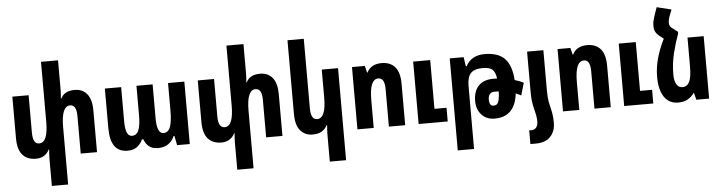

<svg xmlns="http://www.w3.org/2000/svg" viewBox="-55 -1033 5777 1538"><g transform="rotate(-5 2834.0 -264.0)"><path d="M556 -512Q618 -512 654.5 -468.5Q691 -425 691 -334V0H560V-302Q560 -392 509 -392Q438 -392 438 -225V238H307V15Q307 -3 308.5 -21Q310 -39 311 -56H308Q275 10 200 10Q130 10 92 -33.5Q54 -77 54 -168V-502H185V-200Q185 -110 236 -110Q307 -110 307 -277V-760H444V-530Q444 -511 443 -492Q442 -473 440 -453H444Q458 -482 485 -497Q512 -512 556 -512Z M937 10Q868 10 833 -37.5Q798 -85 798 -184V-502H929V-225Q929 -106 982 -106Q1020 -106 1036 -146Q1052 -186 1052 -265V-502H1182V-229Q1182 -165 1196 -135.5Q1210 -106 1235 -106Q1274 -106 1290 -150Q1306 -194 1306 -278V-502H1437V0H1335L1320 -75H1313Q1298 -38 1265.5 -14Q1233 10 1183 10Q1134 10 1107 -13.5Q1080 -37 1069 -71H1059Q1042 -34 1012.5 -12Q983 10 937 10Z M2047 -512Q2109 -512 2145.5 -468.5Q2182 -425 2182 -334V0H2051V-302Q2051 -392 2000 -392Q1929 -392 1929 -225V238H1798V15Q1798 -3 1799.5 -21Q1801 -39 1802 -56H1799Q1766 10 1691 10Q1621 10 1583 -33.5Q1545 -77 1545 -168V-502H1676V-200Q1676 -110 1727 -110Q1798 -110 1798 -277V-760H1935V-530Q1935 -511 1934 -492Q1933 -473 1931 -453H1935Q1949 -482 1976 -497Q2003 -512 2047 -512Z M2673 238H2542V15Q2542 -2 2543.5 -20.5Q2545 -39 2546 -56H2543Q2527 -25 2499 -7.5Q2471 10 2425 10Q2363 10 2326 -33.5Q2289 -77 2289 -168V-760H2420V-200Q2420 -110 2471 -110Q2542 -110 2542 -277V-502H2673Z M2785 0V-501H2888L2902 -446H2905Q2938 -512 3023 -512Q3093 -512 3131 -468.5Q3169 -425 3169 -334V0H3038V-302Q3038 -392 2987 -392Q2916 -392 2916 -225V0ZM3277 0V-502H3414V-110H3511V0Z M3571 238V-502H3683L3694 -428H3701Q3722 -469 3760 -490.5Q3798 -512 3852 -512Q3960 -512 4013 -457.5Q4066 -403 4074 -284Q4115 -272 4145 -256L4116 -156Q4097 -167 4073 -176Q4052 10 3888 10Q3823 10 3783.5 -33Q3744 -76 3744 -143Q3744 -222 3785 -265.5Q3826 -309 3905 -309Q3920 -309 3935 -308Q3928 -362 3903.5 -382Q3879 -402 3827 -402Q3760 -402 3731 -371Q3702 -340 3702 -270V238ZM3854 -146Q3854 -94 3888 -94Q3916 -94 3926.5 -118.5Q3937 -143 3939 -204Q3922 -205 3905 -205Q3880 -205 3867 -189.5Q3854 -174 3854 -146Z M4193 -188V-502H4324V-188Q4324 -154 4325.5 -130.5Q4327 -107 4330 -88.5Q4333 -70 4339 -48Q4347 -17 4352 13Q4357 43 4357 84Q4357 152 4317 195Q4277 238 4198 238H4155V128H4173Q4198 128 4212 110.5Q4226 93 4226 62Q4226 37 4221 11.5Q4216 -14 4208 -45Q4200 -78 4196.5 -108Q4193 -138 4193 -188Z M4438 0V-501H4541L4555 -446H4558Q4591 -512 4676 -512Q4746 -512 4784 -468.5Q4822 -425 4822 -334V0H4691V-302Q4691 -392 4640 -392Q4569 -392 4569 -225V0ZM4930 0V-502H5067V-110H5164V0Z M5411 -555V-541Q5386 -474 5365 -390Q5344 -306 5344 -214Q5344 -168 5360.5 -139Q5377 -110 5408 -110Q5446 -110 5464.5 -146.5Q5483 -183 5483 -277V-502H5613V0H5510L5496 -56H5493Q5471 -25 5440.5 -7.5Q5410 10 5363 10Q5292 10 5252.5 -47Q5213 -104 5213 -209Q5213 -285 5234 -359.5Q5255 -434 5293 -510L5262 -534Q5240 -551 5229.5 -570Q5219 -589 5219 -621Q5219 -641 5223.5 -660Q5228 -679 5234 -697L5258 -766L5375 -737L5359 -696Q5344 -659 5344 -631Q5344 -616 5351.5 -604Q5359 -592 5381 -578Z"/></g></svg>

Font: Noto Sans Armenian ExtraCondensed
Style: Bold
Weight: 700
Width: 2
Designer: Monotype Design Team
Foundry: Monotype Imaging Inc.
Version: Version 2.008; ttfautohint (v1.8.4.7-5d5b)